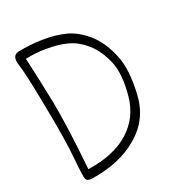

<svg xmlns="http://www.w3.org/2000/svg" viewBox="-167 -821 834 904"><g transform="rotate(-30 250.0 -369.0)"><path d="M68 -715Q100 -716 131.5 -714Q163 -712 194 -707Q226 -702 254 -694Q282 -686 307 -675Q356 -653 400 -601Q443 -548 462 -465Q472 -423 469 -372Q466 -321 452 -262Q425 -142 320 -81Q268 -50 205 -36Q142 -22 67 -24Q45 -26 41 -39Q37 -52 44 -143Q48 -188 49.5 -257.5Q51 -327 49 -421Q48 -515 45.5 -575Q43 -635 39 -660Q31 -712 68 -715ZM77 -71Q212 -67 298 -120Q385 -175 412 -275Q441 -378 426 -448Q409 -521 372 -566Q335 -612 289 -632Q267 -642 242 -649Q217 -656 188 -661Q159 -666 132.5 -667.5Q106 -669 82 -668Q88 -557 91 -425Q92 -359 88.5 -270.5Q85 -182 77 -71Z"/></g></svg>

Font: Yomogi
Style: Regular
Weight: 400
Designer: satsuyako
Foundry: satsuyako
Version: Version 3.100